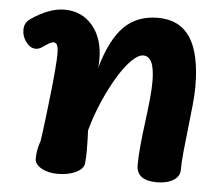

<svg xmlns="http://www.w3.org/2000/svg" viewBox="-47 -660 835 726"><g transform="rotate(5 370.0 -296.5)"><path d="M197.6 13.6Q160.2 13.6 134.9 -1Q109.7 -15.6 109.7 -36.3Q109.7 -52 112.6 -68.9Q115.4 -85.9 122.4 -104.8Q128.1 -143.1 133.9 -191.8Q139.8 -240.6 145.2 -289.4Q150.6 -338.3 153.8 -378.1Q157.1 -417.8 157.1 -438.3Q157.1 -461.3 152.5 -471Q147.9 -480.7 138.1 -480.7Q128.2 -480.7 97.7 -458.8Q85.6 -450.4 73.1 -450.4Q53.3 -450.4 37.1 -471.1Q20.9 -491.8 20.9 -517.1Q20.9 -545 42.2 -559.4Q76.2 -583.2 108.4 -595.2Q140.6 -607.2 169 -607.2Q235.6 -607.2 276.2 -559Q316.9 -510.8 316.9 -431.3Q316.9 -418.1 316.3 -410.4Q315.8 -402.7 314.6 -397.7Q346.1 -508.1 395.6 -557.7Q445.1 -607.2 524.4 -607.2Q606.7 -607.2 647.1 -546.1Q687.4 -485 687.4 -358.6Q687.4 -331.3 683.3 -289.4Q679.2 -247.6 673.7 -200.7Q668.2 -153.9 664.1 -111.4Q660 -69 660 -41.4Q660 -17.1 636.1 -2.3Q612.2 12.6 573.1 12.6Q495.7 12.6 495.7 -46.6Q495.7 -78.2 499.8 -120.9Q503.9 -163.6 509.9 -208.8Q515.9 -254.1 520 -294.9Q524.1 -335.8 524.1 -363.8Q524.1 -413.1 513.5 -436.8Q502.9 -460.6 481.3 -460.6Q461.8 -460.6 436.6 -435.3Q411.4 -410.1 385.6 -367.3Q359.7 -324.4 336.4 -270.8Q313.1 -217.2 297.6 -160.4Q299.4 -119.2 299.5 -86.8Q299.6 -54.3 297.1 -34.6Q295.1 -14.6 266.8 -0.5Q238.4 13.6 197.6 13.6Z"/></g></svg>

Font: Playpen Sans Thai
Style: Regular
Weight: 400
Designer: Sirin Gunkloy, Laura Meseguer, Veronika Burian, José Scaglione
Foundry: TypeTogether
Version: Version 2.000